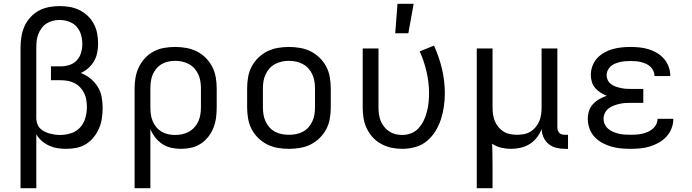

<svg xmlns="http://www.w3.org/2000/svg" viewBox="-20 -775 3640 1010"><path d="M88 215V-525Q88 -553 92.5 -581.5Q97 -610 108.5 -636Q120 -662 139.5 -683.5Q159 -705 183.5 -718.5Q208 -732 236.5 -737.5Q265 -743 293 -743Q320 -743 346.5 -738.5Q373 -734 397 -722.5Q421 -711 441 -692Q461 -673 473.5 -649.5Q486 -626 491 -599.5Q496 -573 496 -546Q496 -522 491.5 -498.5Q487 -475 475 -454Q463 -433 445 -417Q427 -401 405 -391Q432 -381 455 -362.5Q478 -344 493.5 -319.5Q509 -295 514.5 -266Q520 -237 520 -208Q520 -181 516 -153.5Q512 -126 501.5 -101Q491 -76 473.5 -54Q456 -32 433 -17.5Q410 -3 383 2.5Q356 8 328 8Q305 8 282.5 4.5Q260 1 239 -8.5Q218 -18 200 -33.5Q182 -49 171 -69V215ZM296 -65Q325 -65 353.5 -74Q382 -83 401.5 -104.5Q421 -126 429 -154.5Q437 -183 437 -212Q437 -231 434 -249.5Q431 -268 423 -284.5Q415 -301 402 -315Q389 -329 372.5 -337.5Q356 -346 337.5 -349.5Q319 -353 300 -353H248V-426H300Q323 -426 346 -433.5Q369 -441 384.5 -458Q400 -475 406.5 -498Q413 -521 413 -544Q413 -569 406 -593Q399 -617 382.5 -635Q366 -653 342 -661.5Q318 -670 293 -670Q275 -670 257.5 -665.5Q240 -661 225 -651.5Q210 -642 199 -627Q188 -612 181.5 -595.5Q175 -579 173 -561Q171 -543 171 -525V-149Q172 -135 177 -121.5Q182 -108 192 -98.5Q202 -89 215 -82.5Q228 -76 241.5 -72.5Q255 -69 268.5 -67Q282 -65 296 -65Z M688 215V-310Q688 -339 693 -367.5Q698 -396 710.5 -422Q723 -448 743 -469.5Q763 -491 788.5 -504.5Q814 -518 843 -523Q872 -528 901 -528Q930 -528 959 -523Q988 -518 1014.5 -505Q1041 -492 1062 -471Q1083 -450 1096.5 -423.5Q1110 -397 1115 -368Q1120 -339 1120 -310V-210Q1120 -183 1116.5 -156Q1113 -129 1103 -103.5Q1093 -78 1076 -56Q1059 -34 1036 -19Q1013 -4 986.5 2Q960 8 932 8Q907 8 881.5 2.5Q856 -3 834.5 -17Q813 -31 797 -51.5Q781 -72 771 -96V215ZM901 -65Q920 -65 938.5 -69Q957 -73 973.5 -82Q990 -91 1003 -105.5Q1016 -120 1023.5 -137Q1031 -154 1034 -172.5Q1037 -191 1037 -210V-310Q1037 -329 1034 -347.5Q1031 -366 1023.5 -383Q1016 -400 1003 -414.5Q990 -429 973.5 -438Q957 -447 938.5 -451Q920 -455 901 -455Q883 -455 864.5 -451Q846 -447 830 -437.5Q814 -428 802 -413.5Q790 -399 783 -382Q776 -365 773.5 -346.5Q771 -328 771 -310V-210Q771 -192 773.5 -173.5Q776 -155 783 -138Q790 -121 802 -106.5Q814 -92 830 -82.5Q846 -73 864 -69Q882 -65 901 -65Z M1500 8Q1471 8 1441.5 3Q1412 -2 1386 -15Q1360 -28 1338.5 -49Q1317 -70 1303.5 -96Q1290 -122 1285 -151.5Q1280 -181 1280 -210V-310Q1280 -339 1285 -368.5Q1290 -398 1303.5 -424Q1317 -450 1338.5 -471Q1360 -492 1386 -505Q1412 -518 1441.5 -523Q1471 -528 1500 -528Q1529 -528 1558.5 -523Q1588 -518 1614 -505Q1640 -492 1661.5 -471Q1683 -450 1696.5 -424Q1710 -398 1715 -368.5Q1720 -339 1720 -310V-210Q1720 -181 1715 -151.5Q1710 -122 1696.5 -96Q1683 -70 1661.5 -49Q1640 -28 1614 -15Q1588 -2 1558.5 3Q1529 8 1500 8ZM1500 -66Q1519 -66 1537.5 -69.5Q1556 -73 1573 -82Q1590 -91 1602.5 -105Q1615 -119 1623 -136.5Q1631 -154 1634 -172.5Q1637 -191 1637 -210V-310Q1637 -329 1634 -347.5Q1631 -366 1623 -383.5Q1615 -401 1602.5 -415Q1590 -429 1573 -438Q1556 -447 1537.5 -451Q1519 -455 1500 -455Q1481 -455 1462.5 -451Q1444 -447 1427 -438Q1410 -429 1397.5 -415Q1385 -401 1377 -383.5Q1369 -366 1366 -347.5Q1363 -329 1363 -310V-210Q1363 -191 1366 -172.5Q1369 -154 1377 -136.5Q1385 -119 1397.5 -105Q1410 -91 1427 -82Q1444 -73 1462.5 -69.5Q1481 -66 1500 -66Z M2096 8Q2067 8 2039 2Q2011 -4 1986 -17.5Q1961 -31 1941.5 -52Q1922 -73 1909.5 -99Q1897 -125 1892.5 -153Q1888 -181 1888 -210V-520H1971V-210Q1971 -192 1973.5 -174Q1976 -156 1982.5 -139.5Q1989 -123 2000.5 -108.5Q2012 -94 2027 -84Q2042 -74 2059.5 -69.5Q2077 -65 2096 -65Q2120 -65 2143 -74Q2166 -83 2182.5 -101.5Q2199 -120 2209.5 -142Q2220 -164 2226 -188Q2232 -212 2234.5 -236Q2237 -260 2237 -285Q2237 -341 2224 -397Q2211 -453 2188 -505L2263 -535Q2290 -476 2305 -412.5Q2320 -349 2320 -284Q2320 -249 2315 -214.5Q2310 -180 2299.5 -147.5Q2289 -115 2270.5 -85Q2252 -55 2225.5 -33Q2199 -11 2165 -1.5Q2131 8 2096 8ZM2059 -600 2071 -755H2156L2128 -600Z M2488 215V-520H2571V-210Q2571 -192 2573.5 -173.5Q2576 -155 2583 -138Q2590 -121 2602 -106.5Q2614 -92 2629.5 -82.5Q2645 -73 2663.5 -69.5Q2682 -66 2700 -66Q2718 -66 2736.5 -69.5Q2755 -73 2770.5 -82.5Q2786 -92 2798 -106.5Q2810 -121 2817 -138Q2824 -155 2826.5 -173.5Q2829 -192 2829 -210V-520H2912V-104Q2912 -97 2914.5 -89Q2917 -81 2922.5 -75.5Q2928 -70 2935.5 -68Q2943 -66 2951 -66H2968V8H2951Q2928 8 2906 2.5Q2884 -3 2866.5 -17Q2849 -31 2839.5 -52Q2830 -73 2829 -96Q2820 -72 2804 -51.5Q2788 -31 2766.5 -17.5Q2745 -4 2719.5 2Q2694 8 2668 8Q2642 8 2616.5 2Q2591 -4 2569 -19Q2570 13 2570.5 44.5Q2571 76 2571 107V215Z M3297 8Q3272 8 3246 5.5Q3220 3 3195.5 -4Q3171 -11 3148 -23.5Q3125 -36 3107.5 -55Q3090 -74 3081 -99Q3072 -124 3072 -150Q3072 -171 3078.5 -191.5Q3085 -212 3099.5 -227.5Q3114 -243 3133 -254Q3152 -265 3172 -271Q3155 -278 3139 -288Q3123 -298 3111 -312Q3099 -326 3093.5 -344Q3088 -362 3088 -381Q3088 -405 3096.5 -428Q3105 -451 3121 -468.5Q3137 -486 3158 -498Q3179 -510 3202 -516.5Q3225 -523 3249 -525.5Q3273 -528 3297 -528Q3321 -528 3345 -525.5Q3369 -523 3392 -516Q3415 -509 3436 -496.5Q3457 -484 3473 -465.5Q3489 -447 3497.5 -424Q3506 -401 3506 -377V-375H3423V-376Q3423 -389 3417 -402Q3411 -415 3401 -424.5Q3391 -434 3378 -439.5Q3365 -445 3352 -448.5Q3339 -452 3325 -453Q3311 -454 3297 -454Q3284 -454 3270 -453Q3256 -452 3243 -449Q3230 -446 3217 -441Q3204 -436 3193.5 -427Q3183 -418 3177 -405.5Q3171 -393 3171 -380Q3171 -366 3177 -353.5Q3183 -341 3194.5 -332.5Q3206 -324 3219 -319.5Q3232 -315 3245.5 -312Q3259 -309 3272.5 -308Q3286 -307 3300 -307H3364V-234H3300Q3284 -234 3268.5 -233Q3253 -232 3238 -228.5Q3223 -225 3208.5 -219.5Q3194 -214 3181.5 -204.5Q3169 -195 3162 -180.5Q3155 -166 3155 -151Q3155 -135 3161.5 -121Q3168 -107 3180 -97Q3192 -87 3206.5 -81Q3221 -75 3236 -71.5Q3251 -68 3266.5 -67Q3282 -66 3297 -66Q3313 -66 3328 -67Q3343 -68 3358 -71.5Q3373 -75 3387 -81Q3401 -87 3413 -97Q3425 -107 3432 -121Q3439 -135 3439 -150H3522V-149Q3522 -124 3512.5 -99.5Q3503 -75 3485.5 -56Q3468 -37 3445.5 -24.5Q3423 -12 3398.5 -4.5Q3374 3 3348.5 5.5Q3323 8 3297 8Z"/></svg>

Font: Iosevka Aile
Style: Regular
Weight: 400
Designer: Belleve Invis
Foundry: Belleve Invis
Version: Version 28.0.1; ttfautohint (v1.8.4)